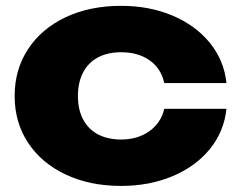

<svg xmlns="http://www.w3.org/2000/svg" viewBox="-20 -608 805 645"><path d="M386.8 16.6Q282 16.6 200.9 -21.6Q119.7 -59.7 74.5 -128.2Q29.2 -196.6 29.2 -285.6Q29.2 -374.5 74.5 -443.3Q119.7 -512.1 200.9 -550.3Q282 -588.4 386.8 -588.4Q481.6 -588.4 559.1 -555.8Q636.6 -523.2 684.7 -464.4Q732.7 -405.5 740.8 -329H531.8Q521.1 -378.4 482.5 -405.4Q444 -432.5 386.8 -432.5Q342.4 -432.5 309.8 -415.5Q277.1 -398.5 259.5 -365.2Q241.8 -332 241.8 -285.6Q241.8 -239.2 259.5 -206.3Q277.1 -173.3 309.8 -156.3Q342.4 -139.3 386.8 -139.3Q442.7 -139.3 481.9 -167.4Q521.1 -195.4 531.8 -242.5H740.8Q732.7 -166 685 -107.3Q637.2 -48.6 559.4 -16Q481.6 16.6 386.8 16.6Z"/></svg>

Font: Unbounded Variable
Style: Regular
Weight: 400
Designer: Luke Prowse, Jean-Baptiste Morizot, Fátima Lázaro, Florian Runge
Foundry: NaN
Version: Version 1.600;FEAKit 1.0